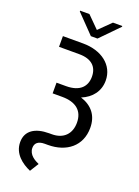

<svg xmlns="http://www.w3.org/2000/svg" viewBox="-206 -1015 952 1318"><g transform="rotate(20 270.0 -356.5)"><path d="M88.1 -727.3V-649.1H235.8C328.1 -649.1 370.7 -603.7 370.7 -532.7C370.7 -464.5 329.5 -411.9 225.9 -411.9H156.2V-333.8H225.9C326.7 -333.8 382.1 -287.6 382.1 -201C382.1 -120 332.4 -68.2 247.2 -68.2H227.3C126.4 -68.2 61.1 -27.7 61.1 56.1C61.1 141.3 129.3 191.8 191.8 218.8L231.5 154.8C203.1 142 153.4 116.5 153.4 65.3C153.4 32.7 173.3 9.9 223 9.9H247.2C382.1 9.9 480.1 -66.8 480.1 -198.9C480.1 -288.4 433.2 -347.3 349.4 -373.9C424 -404.1 468.8 -463.4 468.8 -539.8C468.8 -653.4 370.7 -727.3 235.8 -727.3ZM207.4 -931.8H139.2V-926.1L268.5 -792.6H316.8L447.4 -926.1V-931.8H379.3L292.6 -846.6Z"/></g></svg>

Font: Karasuma Gothic
Style: Regular
Weight: 400
Designer: Rasmus Andersson, Ryoko Nishizuka
Foundry: Genbu
Version: Version 1.00